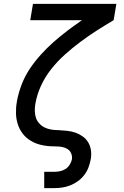

<svg xmlns="http://www.w3.org/2000/svg" viewBox="-20 -755 640 990"><path d="M208 215V131H258Q273 131 288.5 128Q304 125 317.5 116.5Q331 108 339.5 94Q348 80 351 66Q353 50 347 36Q341 22 329 14Q317 6 301.5 3Q286 0 270.5 0Q255 0 239 -1Q223 -2 208 -4.5Q193 -7 178 -11.5Q163 -16 150.5 -22.5Q138 -29 125.5 -38Q113 -47 103.5 -58Q94 -69 86.5 -81.5Q79 -94 74 -108Q69 -122 66 -137Q63 -152 62.5 -167.5Q62 -183 63 -198.5Q64 -214 67 -230V-232Q75 -275 91 -317.5Q107 -360 132.5 -398.5Q158 -437 189.5 -472Q221 -507 256 -538Q291 -569 328 -597Q365 -625 403 -651H136L150 -735H580L566 -651Q522 -625 479 -597.5Q436 -570 394.5 -539Q353 -508 314.5 -473.5Q276 -439 244 -398.5Q212 -358 191 -312Q170 -266 162 -218Q159 -200 159.5 -181.5Q160 -163 165.5 -147Q171 -131 183 -118Q195 -105 210.5 -97.5Q226 -90 244 -87Q262 -84 280 -84H281Q303 -83 326 -80.5Q349 -78 369 -71Q389 -64 406.5 -51.5Q424 -39 435 -20.5Q446 -2 449 20.5Q452 43 448 66Q444 87 436.5 107.5Q429 128 415 146.5Q401 165 382.5 178.5Q364 192 343 200.5Q322 209 300.5 212Q279 215 258 215Z"/></svg>

Font: Iosevka Aile Medium Oblique
Style: Regular
Weight: 500
Italic angle: -9°
Designer: Belleve Invis
Foundry: Belleve Invis
Version: Version 31.1.0; ttfautohint (v1.8.4)